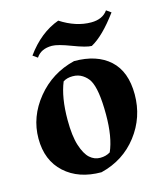

<svg xmlns="http://www.w3.org/2000/svg" viewBox="-116 -856 809 956"><g transform="rotate(-15 288.0 -377.5)"><path d="M299 -555Q416 -555 482 -495Q548 -435 548 -317Q548 -199 477 -106.5Q406 -14 288 15Q171 15 99.5 -50Q28 -115 28 -227.5Q28 -340 104 -433Q180 -526 299 -555ZM223 -471Q192 -396 192 -280Q192 -197 208 -147.5Q224 -98 247.5 -77Q271 -56 301 -56Q331 -56 353 -70Q384 -140 384 -257Q384 -388 356 -436Q344 -456 322.5 -470Q301 -484 272 -484Q243 -484 223 -471ZM432 -719Q491 -719 518 -758L542 -741Q467 -639 404 -605Q377 -605 309 -631Q241 -657 212 -657Q155 -657 130 -618L106 -635Q178 -735 275 -770Q354 -719 432 -719Z"/></g></svg>

Font: Almendra SC
Style: Bold
Weight: 700
Designer: Ana Sanfelippo
Foundry: Ana Sanfelippo
Version: Version 1.003